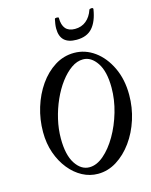

<svg xmlns="http://www.w3.org/2000/svg" viewBox="-132 -978 847 1075"><g transform="rotate(-15 291.5 -440.0)"><path d="M301 13Q254 13 211.5 -9.5Q169 -32 135.5 -73.5Q102 -115 82.5 -170.5Q63 -226 63 -292Q63 -365 84 -433.5Q105 -502 143 -556.5Q181 -611 232.5 -643.5Q284 -676 345 -676Q409 -676 463 -637Q517 -598 550 -528.5Q583 -459 583 -370Q583 -296 561 -227.5Q539 -159 500 -105Q461 -51 410 -19Q359 13 301 13ZM264 -35Q306 -35 347.5 -70.5Q389 -106 423 -164.5Q457 -223 477.5 -293.5Q498 -364 498 -434Q498 -528 464.5 -578Q431 -628 384 -628Q349 -628 315.5 -604.5Q282 -581 252 -541Q222 -501 199 -449.5Q176 -398 163 -342Q150 -286 150 -231Q150 -136 183 -85.5Q216 -35 264 -35ZM379 -743Q284 -743 284 -833Q284 -846 286 -859.5Q288 -873 291 -887Q292 -892 303 -892Q314 -892 314 -887Q314 -804 386 -804Q424 -804 451 -826Q478 -848 491 -887Q493 -892 503.5 -892.5Q514 -893 514 -885Q503 -815 471 -779Q439 -743 379 -743Z"/></g></svg>

Font: Junicode Two Beta Condensed Medium
Style: Italic
Weight: 500
Width: 3
Italic angle: -9°
Version: Version 1.053; ttfautohint (v1.8.4)